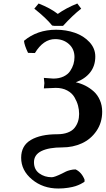

<svg xmlns="http://www.w3.org/2000/svg" viewBox="-20 -827 600 1090"><path d="M172.9 94.2Q172.9 135.3 202.9 157.2Q232.9 179.2 273.9 179.2Q289.1 179.2 332 158.2Q346.2 150.9 354.7 146.7Q363.3 142.6 378.4 138.7Q393.6 134.8 409.2 134.8Q443.4 150.9 460 192.9V204.1Q458 205.6 454.6 208.3Q451.2 210.9 437.7 217.8Q424.3 224.6 408.7 229.7Q393.1 234.9 366.7 239Q340.3 243.2 311 243.2Q223.6 243.2 161.9 191.9Q100.1 140.6 100.1 68.8Q100.1 0 155.3 -32.5Q210.4 -64.9 305.2 -64.9Q339.4 -64.9 364.5 -74.5Q389.6 -84 403.1 -100.8Q416.5 -117.7 422.9 -137.5Q429.2 -157.2 429.2 -180.2Q429.2 -204.1 422.9 -227.8Q416.5 -251.5 402.6 -275.1Q388.7 -298.8 361.3 -313.5Q334 -328.1 296.9 -328.1L229 -325.2Q231.9 -349.1 231.9 -355L229 -384.8Q271 -380.9 282.2 -380.9Q315.9 -380.9 340.6 -392.6Q365.2 -404.3 378.2 -423.6Q391.1 -442.9 397 -462.6Q402.8 -482.4 402.8 -502.9Q402.8 -548.8 371.1 -576.9Q339.4 -605 293 -605Q226.1 -605 178.2 -525.9L139.2 -526.9Q118.2 -570.3 116.2 -595.2Q190.9 -658.2 298.8 -658.2Q355 -658.2 405 -640.9Q455.1 -623.5 488 -587.9Q521 -552.2 521 -505.9Q521 -453.1 491.9 -416Q462.9 -378.9 410.2 -359.9Q439 -353.5 464.6 -340.6Q490.2 -327.6 512.2 -307.9Q534.2 -288.1 547.1 -258.3Q560.1 -228.5 560.1 -192.9Q560.1 -130.9 527.8 -83.7Q495.6 -36.6 444.8 -13.4Q394 9.8 334 9.8Q257.8 9.8 215.3 30.5Q172.9 51.3 172.9 94.2ZM288.1 -680.2 275.9 -682.1Q243.2 -723.6 174.8 -777.8L199.2 -807.1Q266.1 -780.8 308.1 -748Q354.5 -781.2 418.9 -807.1L440.9 -777.8Q393.1 -740.7 337.9 -680.2Z"/></svg>

Font: Linear Smooth
Style: Bold
Weight: 700
Designer: Philipp H. Poll, Flanker
Foundry: Philipp H. Poll, reworked by Flanker
Version: Version 1.061 | FøM Fix